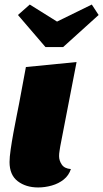

<svg xmlns="http://www.w3.org/2000/svg" viewBox="-20 -805 454 845"><path d="M148 20Q94 20 58 -7.5Q22 -35 22 -92Q22 -113 27 -147.5Q32 -182 39 -220.5Q46 -259 53 -293.5Q60 -328 64 -349L94 -510L317 -532L245 -160Q244 -152 242 -140.5Q240 -129 240 -118Q240 -98 252 -80.5Q264 -63 292 -61Q283 -33 260.5 -15Q238 3 208 11.5Q178 20 148 20ZM180 -598 59 -739 111 -785 231 -710 384 -785 414 -739 258 -598Z"/></svg>

Font: Sansita Swashed Light Black
Style: Regular
Weight: 900
Version: Version 1.003